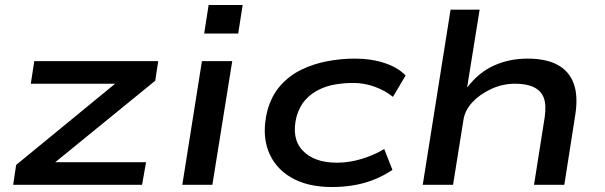

<svg xmlns="http://www.w3.org/2000/svg" viewBox="-20 -744 2436 773"><path d="M33 0 45 -80 485 -441 474 -407H104L118 -498H617L605 -419L162 -58L174 -91H568L552 0Z M802 -609 820 -724H957L939 -609ZM714 0 793 -498H915L835 0Z M1316 9Q1218 9 1152 -29.5Q1086 -68 1060 -137Q1034 -206 1056 -297Q1073 -359 1109 -399.5Q1145 -440 1193.5 -463.5Q1242 -487 1297.5 -497.5Q1353 -508 1408 -508Q1475 -508 1529 -490Q1583 -472 1613 -440L1562 -354Q1530 -380 1488 -395Q1446 -410 1403 -410Q1365 -410 1329.5 -404Q1294 -398 1263 -382.5Q1232 -367 1209 -341.5Q1186 -316 1174 -275Q1152 -187 1198.5 -138Q1245 -89 1336 -89Q1386 -89 1435.5 -104Q1485 -119 1527 -144L1560 -60Q1529 -39 1491 -23Q1453 -7 1409 1Q1365 9 1316 9Z M1682 0 1794 -705H1911L1861 -394H1863Q1907 -452 1968.5 -480Q2030 -508 2104 -508Q2179 -508 2225.5 -482.5Q2272 -457 2290 -407Q2308 -357 2296 -281L2252 0H2130L2173 -272Q2180 -321 2169.5 -349.5Q2159 -378 2130 -392.5Q2101 -407 2054 -407Q2003 -407 1957 -385.5Q1911 -364 1881.5 -332Q1852 -300 1846 -262L1804 0Z"/></svg>

Font: Nunito Sans 7pt Expanded SemiBold
Style: Italic
Weight: 600
Width: 7
Italic angle: -9°
Designer: Vernon Adams
Foundry: Vernon Adams
Version: Version 3.101;gftools[0.9.27]